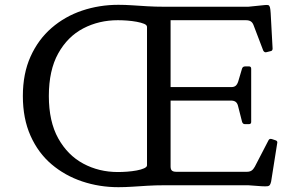

<svg xmlns="http://www.w3.org/2000/svg" viewBox="-20 -770 1235 798"><path d="M472 8Q393 8 321.5 -16Q250 -40 194.5 -87Q139 -134 107 -205.5Q75 -277 75 -371Q75 -464 107 -535Q139 -606 194.5 -654Q250 -702 321.5 -726Q393 -750 472 -750Q500 -750 529.5 -748Q559 -746 592 -744Q625 -742 663 -742H689V-78Q689 -66 694.5 -61Q700 -56 713 -56H1006Q1018 -56 1025.5 -61Q1033 -66 1039 -77L1096 -187Q1100 -195 1110 -192L1125 -187Q1135 -184 1132 -174L1107 -16Q1105 -7 1102 -2Q1099 3 1091.5 4Q1084 5 1067 4L1012 0H663Q626 0 593 2Q560 4 530 6Q500 8 472 8ZM470 -55Q488 -55 508.5 -56.5Q529 -58 548 -61.5Q567 -65 579 -70.5Q591 -76 591 -83V-658Q591 -666 579 -671Q567 -676 548 -679.5Q529 -683 508.5 -684.5Q488 -686 470 -686Q391 -686 326 -652Q261 -618 222 -548Q183 -478 183 -371Q183 -265 222 -195Q261 -125 326 -90Q391 -55 470 -55ZM998 -254Q989 -254 986 -264L969 -331Q966 -342 959 -347Q952 -352 939 -352H689V-408H941Q953 -408 959.5 -413.5Q966 -419 970 -431L986 -485Q989 -494 999 -494H1015Q1024 -494 1024 -484V-263Q1024 -254 1014 -254ZM1087 -553Q1079 -551 1074 -560L1034 -665Q1030 -676 1022.5 -681Q1015 -686 1002 -686H689V-742H1012L1081 -749Q1091 -750 1095.5 -748.5Q1100 -747 1102 -739.5Q1104 -732 1105 -715L1113 -568Q1113 -558 1103 -557Z"/></svg>

Font: Hahmlet
Style: Regular
Weight: 400
Designer: Minjoo Ham & Mark Frömberg
Foundry: hypertype
Version: Version 1.002